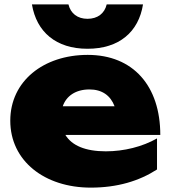

<svg xmlns="http://www.w3.org/2000/svg" viewBox="-20 -841 782 878"><path d="M395 17C516 17 616 -13 698 -66V-208C631 -170 547 -149 464 -149C371 -149 309 -175 279 -224H713C713 -448 589 -590 381 -590C179 -590 27 -470 27 -289C27 -105 184 17 395 17ZM126 -821C147 -695 236 -618 380 -618C525 -618 614 -695 634 -821H468C458 -779 426 -755 380 -755C335 -755 303 -779 293 -821ZM389 -432C446 -432 485 -405 504 -355H267C283 -402 326 -432 389 -432Z"/></svg>

Font: Bounded ExtBd
Style: Regular
Weight: 800
Designer: Vlad Churkin
Version: Version 3.0